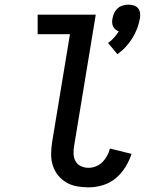

<svg xmlns="http://www.w3.org/2000/svg" viewBox="-20 -798 640 826"><path d="M485 -565 445 -613Q459 -623 470.5 -636Q482 -649 491 -663Q483 -666 476.5 -671.5Q470 -677 466.5 -684.5Q463 -692 462.5 -701Q462 -710 464 -719Q466 -731 471.5 -742.5Q477 -754 486.5 -762.5Q496 -771 508.5 -774.5Q521 -778 533 -778Q544 -778 555.5 -774.5Q567 -771 574 -762.5Q581 -754 582.5 -742.5Q584 -731 582 -719Q578 -697 570 -675.5Q562 -654 549.5 -634Q537 -614 521 -596.5Q505 -579 485 -565ZM361 8Q336 8 311 3.5Q286 -1 265.5 -13Q245 -25 230 -43.5Q215 -62 207.5 -85Q200 -108 200 -133.5Q200 -159 204 -185L281 -651H142V-735H392L299 -171Q296 -154 296.5 -136.5Q297 -119 305 -104.5Q313 -90 328.5 -83Q344 -76 361 -76Q377 -76 393 -82.5Q409 -89 421 -101Q433 -113 441 -128Q449 -143 453 -159L546 -136Q536 -106 519 -78.5Q502 -51 477 -30.5Q452 -10 421.5 -1Q391 8 361 8Z"/></svg>

Font: Iosevka Curly Medium Extended
Style: Italic
Weight: 500
Width: 7
Italic angle: -9°
Monospace: yes
Designer: Belleve Invis
Foundry: Belleve Invis
Version: Version 11.1.0; ttfautohint (v1.8.3)